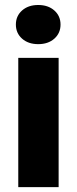

<svg xmlns="http://www.w3.org/2000/svg" viewBox="-20 -765 315 785"><path d="M219.7 0H54.7V-528.3H219.7ZM44.9 -664.6Q44.9 -699.7 70.3 -722.2Q95.7 -744.6 136.2 -744.6Q176.8 -744.6 202.1 -722.2Q227.5 -699.7 227.5 -664.6Q227.5 -629.4 202.1 -606.9Q176.8 -584.5 136.2 -584.5Q95.7 -584.5 70.3 -606.9Q44.9 -629.4 44.9 -664.6Z"/></svg>

Font: Vazir Black
Style: Black
Weight: 900
Designer: Saber Rastikerdar
Foundry: Saber Rastikerdar
Version: Version 30.0.0